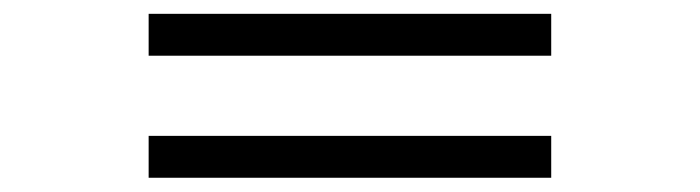

<svg xmlns="http://www.w3.org/2000/svg" viewBox="-20 -426 1002 275"><path d="M769.5 -346.2H192.9V-406.2H769.5ZM769.5 -171.4H192.9V-231.4H769.5Z"/></svg>

Font: BabelStone Roman
Style: Regular
Weight: 400
Designer: Walt Agee, Victor Gaultney, Peter Martin, Debbi Hosken, Becca Hirsbrunner (SIL); Andrew West (BabelStone)
Foundry: BabelStone
Version: Version 16.000